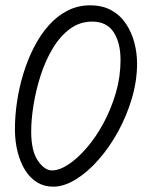

<svg xmlns="http://www.w3.org/2000/svg" viewBox="-20 -695 569 720"><path d="M179 5Q146 5 119.5 -11Q93 -27 74.5 -56.5Q56 -86 46 -125.5Q36 -165 36 -211Q36 -261 44 -314.5Q52 -368 68 -420Q84 -472 107.5 -518Q131 -564 162.5 -599.5Q194 -635 233 -655Q272 -675 318 -675Q365 -675 398.5 -656Q432 -637 453 -605Q474 -573 484 -534.5Q494 -496 494 -457Q494 -392 474.5 -326Q455 -260 422.5 -201Q390 -142 349 -95.5Q308 -49 264 -22Q220 5 179 5ZM175 -56Q203 -56 237 -78.5Q271 -101 305.5 -141Q340 -181 368.5 -234Q397 -287 414.5 -347Q432 -407 432 -470Q432 -535 406 -574.5Q380 -614 326 -614Q279 -614 242 -586.5Q205 -559 177.5 -513Q150 -467 132.5 -412.5Q115 -358 106 -303Q97 -248 97 -202Q97 -129 122 -92.5Q147 -56 175 -56Z"/></svg>

Font: Edu NSW ACT Foundation
Style: Regular
Weight: 400
Designer: Tina and Corey Anderson
Foundry: Google for Education
Version: Version 1.003